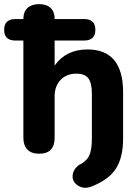

<svg xmlns="http://www.w3.org/2000/svg" viewBox="-46 -734 679 928"><path d="M405 164Q364 183 333.5 164.5Q303 146 305 115.5Q307 85 335 64Q373 45 385.5 17.5Q398 -10 398 -64V-282Q398 -333 381 -355.5Q364 -378 323 -378Q276 -378 247 -348Q218 -318 218 -268V-68Q218 9 143 9Q106 9 86.5 -11Q67 -31 67 -68V-538H29Q-26 -538 -26 -590Q-26 -642 29 -642H67V-644Q67 -677 87 -695.5Q107 -714 143 -714Q179 -714 198.5 -695.5Q218 -677 218 -644V-642H360Q415 -642 415 -590Q415 -538 360 -538H218V-417Q273 -495 377 -495Q549 -495 549 -288V-65Q549 24 516.5 77.5Q484 131 405 164Z"/></svg>

Font: Nunito ExtraBold
Style: Regular
Weight: 800
Designer: Vernon Adams
Foundry: Vernon Adams
Version: Version 3.602